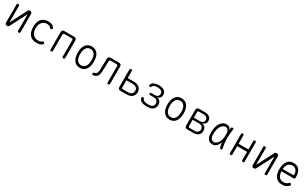

<svg xmlns="http://www.w3.org/2000/svg" viewBox="353 -2499 7095 4448"><g transform="rotate(30 3900.0 -275.0)"><path d="M99 -48V-528Q99 -544 107 -552Q115 -560 131 -560Q148 -560 156 -552Q164 -544 164 -528V-102Q166 -96 168 -96Q170 -96 170.5 -97.5Q171 -99 173 -102L388 -521Q397 -539 409.5 -549.5Q422 -560 443 -560Q471 -560 486 -545.5Q501 -531 501 -502V-22Q501 -6 493 2Q485 10 469 10Q452 10 444 2Q436 -6 436 -22V-448Q434 -454 432 -454Q430 -454 429.5 -452.5Q429 -451 427 -448L212 -29Q203 -11 190.5 -0.5Q178 10 157 10Q128 10 113.5 -4.5Q99 -19 99 -48Z M693 -277Q693 -352 711.5 -406Q730 -460 762.5 -494Q795 -528 840 -544Q885 -560 936 -560Q970 -560 996.5 -554.5Q1023 -549 1042 -539.5Q1061 -530 1074 -518Q1087 -506 1095 -493Q1109 -470 1104.5 -456.5Q1100 -443 1087 -436Q1074 -429 1062 -433Q1050 -437 1041 -451Q1030 -469 1002 -482Q974 -495 937 -495Q902 -495 869.5 -481.5Q837 -468 812 -440.5Q787 -413 772 -372Q757 -331 757 -275Q757 -223 771 -182Q785 -141 809.5 -113Q834 -85 868 -70Q902 -55 944 -55Q976 -55 1002 -62.5Q1028 -70 1045 -85Q1056 -94 1070 -96Q1084 -98 1095 -88Q1100 -83 1102 -77Q1104 -71 1103.5 -64Q1103 -57 1099.5 -49.5Q1096 -42 1089 -35Q1077 -22 1061 -13.5Q1045 -5 1026 0.5Q1007 6 984.5 8Q962 10 936 10Q883 10 838 -7Q793 -24 761 -59Q729 -94 711 -148Q693 -202 693 -277Z M1336 10Q1320 10 1312 2Q1304 -6 1304 -22V-483Q1304 -517 1320.5 -533.5Q1337 -550 1371 -550H1629Q1663 -550 1679.5 -533.5Q1696 -517 1696 -483V-22Q1696 -6 1688 2Q1680 10 1663 10Q1647 10 1639 2Q1631 -6 1631 -22V-458Q1631 -475 1622.5 -483Q1614 -491 1598 -491H1402Q1386 -491 1377.5 -483Q1369 -475 1369 -458V-22Q1369 -6 1361 2Q1353 10 1336 10Z M2100 10Q2047 10 2007 -10.5Q1967 -31 1939.5 -68.5Q1912 -106 1898.5 -158.5Q1885 -211 1885 -275Q1885 -340 1898.5 -392.5Q1912 -445 1939.5 -482Q1967 -519 2007.5 -539.5Q2048 -560 2101 -560Q2155 -560 2195.5 -539.5Q2236 -519 2262.5 -482Q2289 -445 2302 -393Q2315 -341 2315 -277Q2315 -212 2301.5 -159Q2288 -106 2260.5 -68.5Q2233 -31 2193 -10.5Q2153 10 2100 10ZM2100 -55Q2137 -55 2165 -70.5Q2193 -86 2212 -115Q2231 -144 2241 -185.5Q2251 -227 2251 -277Q2251 -327 2242 -367Q2233 -407 2214 -435.5Q2195 -464 2167 -479.5Q2139 -495 2101 -495Q2063 -495 2035 -479.5Q2007 -464 1988 -435Q1969 -406 1959 -365.5Q1949 -325 1949 -275Q1949 -225 1958.5 -184.5Q1968 -144 1987 -115Q2006 -86 2034.5 -70.5Q2063 -55 2100 -55Z M2540 -483Q2541 -517 2557.5 -533.5Q2574 -550 2608 -550H2829Q2863 -550 2879.5 -533.5Q2896 -517 2896 -483V-22Q2896 -6 2888 2Q2880 10 2864 10Q2847 10 2839 2Q2831 -6 2831 -22V-457Q2831 -474 2822.5 -482.5Q2814 -491 2798 -491H2639Q2622 -491 2614 -482.5Q2606 -474 2605 -457L2597 -197Q2596 -154 2589 -119.5Q2582 -85 2566 -59Q2550 -33 2523.5 -17.5Q2497 -2 2457 3Q2441 5 2432 -3Q2423 -11 2423 -28Q2423 -42 2430 -49Q2437 -56 2452 -60Q2477 -65 2492.5 -76.5Q2508 -88 2517 -105.5Q2526 -123 2529 -146.5Q2532 -170 2533 -197Z M3185 0Q3151 0 3134.5 -16.5Q3118 -33 3118 -67V-528Q3118 -544 3126 -552Q3134 -560 3150 -560Q3167 -560 3174.5 -552Q3182 -544 3182 -528V-340H3353Q3443 -340 3495.5 -294.5Q3548 -249 3548 -170Q3548 -92 3495.5 -46Q3443 0 3353 0ZM3182 -92Q3182 -75 3190.5 -67Q3199 -59 3216 -59H3353Q3413 -59 3447.5 -88.5Q3482 -118 3482 -170Q3482 -223 3447.5 -252.5Q3413 -282 3353 -282H3182Z M3700 -463Q3714 -507 3758 -530.5Q3802 -554 3867 -559Q3879 -560 3890.5 -560Q3902 -560 3914 -559Q3955 -556 3988 -546Q4021 -536 4044.5 -517.5Q4068 -499 4080.5 -473Q4093 -447 4093 -412Q4093 -364 4066 -333Q4039 -302 3996 -298V-294Q4048 -289 4078.5 -250Q4109 -211 4109 -151Q4109 -114 4096 -85.5Q4083 -57 4059 -36.5Q4035 -16 4000.5 -4.5Q3966 7 3923 9Q3908 10 3892.5 10Q3877 10 3862 9Q3792 6 3745.5 -20Q3699 -46 3684 -92Q3681 -102 3682 -109.5Q3683 -117 3687.5 -123Q3692 -129 3700.5 -132Q3709 -135 3720 -135Q3725 -135 3729 -133.5Q3733 -132 3736 -129.5Q3739 -127 3741.5 -123Q3744 -119 3746 -113Q3754 -84 3784 -68Q3814 -52 3862 -49Q3877 -48 3892.5 -48Q3908 -48 3923 -49Q3979 -52 4011 -78Q4043 -104 4043 -151Q4043 -200 4012 -228.5Q3981 -257 3926 -257H3830Q3815 -257 3808.5 -264Q3802 -271 3802 -286Q3802 -300 3808.5 -307Q3815 -314 3830 -314H3925Q3975 -314 4001 -338.5Q4027 -363 4027 -405Q4027 -450 3997 -474Q3967 -498 3914 -501Q3902 -502 3890.5 -502Q3879 -502 3867 -501Q3825 -499 3797 -484Q3769 -469 3761 -442Q3759 -437 3756 -432.5Q3753 -428 3750 -426Q3747 -424 3743 -422.5Q3739 -421 3735 -421Q3723 -421 3714.5 -424Q3706 -427 3702 -432.5Q3698 -438 3697 -446Q3696 -454 3700 -463Z M4500 10Q4447 10 4407 -10.5Q4367 -31 4339.5 -68.5Q4312 -106 4298.5 -158.5Q4285 -211 4285 -275Q4285 -340 4298.5 -392.5Q4312 -445 4339.5 -482Q4367 -519 4407.5 -539.5Q4448 -560 4501 -560Q4555 -560 4595.5 -539.5Q4636 -519 4662.5 -482Q4689 -445 4702 -393Q4715 -341 4715 -277Q4715 -212 4701.5 -159Q4688 -106 4660.5 -68.5Q4633 -31 4593 -10.5Q4553 10 4500 10ZM4500 -55Q4537 -55 4565 -70.5Q4593 -86 4612 -115Q4631 -144 4641 -185.5Q4651 -227 4651 -277Q4651 -327 4642 -367Q4633 -407 4614 -435.5Q4595 -464 4567 -479.5Q4539 -495 4501 -495Q4463 -495 4435 -479.5Q4407 -464 4388 -435Q4369 -406 4359 -365.5Q4349 -325 4349 -275Q4349 -225 4358.5 -184.5Q4368 -144 4387 -115Q4406 -86 4434.5 -70.5Q4463 -55 4500 -55Z M4973 0Q4939 0 4922 -16.5Q4905 -33 4905 -67V-483Q4905 -517 4922 -533.5Q4939 -550 4973 -550H5130Q5208 -550 5254 -513Q5300 -476 5300 -412Q5300 -365 5271 -333Q5242 -301 5195 -296V-293Q5250 -289 5282.5 -251Q5315 -213 5315 -154Q5315 -82 5267 -41Q5219 0 5135 0ZM4969 -257V-91Q4969 -74 4977.5 -65.5Q4986 -57 5003 -57H5135Q5189 -57 5220 -84.5Q5251 -112 5251 -157Q5251 -203 5220 -230Q5189 -257 5135 -257ZM5003 -493Q4986 -493 4977.5 -484.5Q4969 -476 4969 -459V-312H5130Q5178 -312 5207 -336.5Q5236 -361 5236 -402Q5236 -444 5207 -468.5Q5178 -493 5130 -493Z M5646 10Q5606 10 5575.5 -5Q5545 -20 5524.5 -48Q5504 -76 5493.5 -117.5Q5483 -159 5483 -212Q5483 -282 5496.5 -345Q5510 -408 5538.5 -456Q5567 -504 5610.5 -532Q5654 -560 5713 -560Q5760 -560 5786 -536Q5810 -513 5822 -479Q5825 -503 5829 -528Q5831 -545 5840.5 -552.5Q5850 -560 5866 -560Q5883 -560 5889.5 -552.5Q5896 -545 5893 -528Q5884 -463 5878.5 -402Q5873 -341 5873.5 -280Q5874 -219 5881.5 -155.5Q5889 -92 5905 -21Q5909 -6 5903 2Q5897 10 5880.5 10Q5864 10 5854 2Q5844 -6 5840 -21Q5824 -87 5817 -146Q5809 -119 5797 -95Q5775 -49 5738 -19.5Q5701 10 5646 10ZM5648 -55Q5684 -55 5713.5 -76.5Q5743 -98 5763.5 -133.5Q5784 -169 5796 -214Q5806 -253 5808 -294Q5808 -309 5809 -324Q5809 -345 5808 -367Q5808 -401 5799.5 -429.5Q5791 -458 5771.5 -476.5Q5752 -495 5714 -495Q5675 -495 5644 -472Q5613 -449 5591.5 -409Q5570 -369 5558.5 -317.5Q5547 -266 5547 -209Q5547 -136 5573 -95.5Q5599 -55 5648 -55Z M6136 10Q6119 10 6111.5 2Q6104 -6 6104 -22V-528Q6104 -544 6112 -552Q6120 -560 6136 -560Q6153 -560 6160.5 -552Q6168 -544 6168 -528V-307H6432V-528Q6432 -544 6439.5 -552Q6447 -560 6464 -560Q6481 -560 6488.5 -552Q6496 -544 6496 -528V-22Q6496 -6 6488 2Q6480 10 6464 10Q6447 10 6439.5 2Q6432 -6 6432 -22V-243H6168V-22Q6168 -6 6160.5 2Q6153 10 6136 10Z M6699 -48V-528Q6699 -544 6707 -552Q6715 -560 6731 -560Q6748 -560 6756 -552Q6764 -544 6764 -528V-102Q6766 -96 6768 -96Q6770 -96 6770.5 -97.5Q6771 -99 6773 -102L6988 -521Q6997 -539 7009.5 -549.5Q7022 -560 7043 -560Q7071 -560 7086 -545.5Q7101 -531 7101 -502V-22Q7101 -6 7093 2Q7085 10 7069 10Q7052 10 7044 2Q7036 -6 7036 -22V-448Q7034 -454 7032 -454Q7030 -454 7029.5 -452.5Q7029 -451 7027 -448L6812 -29Q6803 -11 6790.5 -0.5Q6778 10 6757 10Q6728 10 6713.5 -4.5Q6699 -19 6699 -48Z M7662 -121Q7676 -121 7685.5 -109Q7695 -97 7695 -84Q7695 -78 7692 -72Q7689 -66 7682 -59Q7664 -41 7646.5 -28Q7629 -15 7608.5 -6.5Q7588 2 7563.5 6Q7539 10 7507 10Q7448 10 7405 -10Q7362 -30 7334 -66.5Q7306 -103 7292.5 -154Q7279 -205 7279 -266Q7279 -324 7290.5 -377Q7302 -430 7328 -471Q7354 -512 7396.5 -536Q7439 -560 7502 -560Q7561 -560 7600 -538.5Q7639 -517 7663 -479.5Q7687 -442 7697 -392.5Q7707 -343 7707 -288Q7707 -274 7697.5 -262.5Q7688 -251 7673 -251H7345Q7349 -204 7361 -166.5Q7373 -129 7393.5 -104.5Q7414 -80 7443 -67.5Q7472 -55 7509 -55Q7554 -55 7583 -69Q7612 -83 7638 -107Q7644 -113 7649 -117Q7654 -121 7662 -121ZM7345 -312H7632Q7637 -312 7640 -316.5Q7643 -321 7643 -338Q7643 -364 7635 -392Q7627 -420 7610 -443Q7593 -466 7566 -480.5Q7539 -495 7502 -495Q7463 -495 7435 -479.5Q7407 -464 7388 -439Q7369 -414 7358.5 -380.5Q7348 -347 7345 -312Z"/></g></svg>

Font: Maple Mono NL ExtraLight
Style: Regular
Weight: 275
Monospace: yes
Designer: subframe7536
Version: Version 7.000